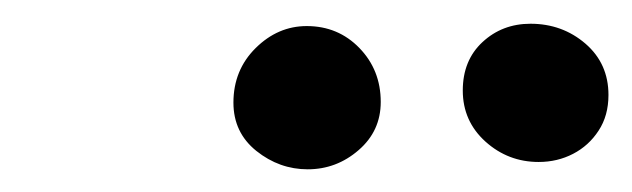

<svg xmlns="http://www.w3.org/2000/svg" viewBox="-20 -742 543 165"><path d="M244.4 -596.5Q220.1 -596.5 200.3 -612.3Q180.6 -628.1 180.6 -653.8Q180.6 -681.8 199.7 -700.7Q218.8 -719.6 243.6 -719.6Q270.6 -719.6 288.9 -700.7Q307.2 -681.8 307.2 -654.4Q307.2 -629.4 288.2 -613Q269.2 -596.5 244.4 -596.5ZM442.9 -602.8Q416.7 -602.8 397.2 -620.3Q377.7 -637.9 377.7 -664.2Q377.7 -690.1 394.6 -705.8Q411.6 -721.6 435.9 -721.6Q463.2 -721.6 483.1 -704.5Q502.9 -687.4 502.9 -660.4Q502.9 -642.6 494.4 -629.7Q486 -616.8 472.5 -609.8Q459 -602.8 442.9 -602.8Z"/></svg>

Font: Grandstander Thin
Style: Italic
Weight: 100
Italic angle: -15°
Designer: Tyler Finck
Foundry: Etcetera Type Co
Version: Version 1.200